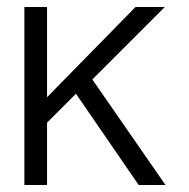

<svg xmlns="http://www.w3.org/2000/svg" viewBox="-20 -547 542 551"><path d="M115 -195V-16H50V-527H115V-268L369 -527H453L245 -319L455 -16H378L198 -278Z"/></svg>

Font: Ekushey Sumon
Style: Regular
Weight: 400
Designer: Al Mamun Sumon
Foundry: Al Mamun Sumon
Version: Version 1.0